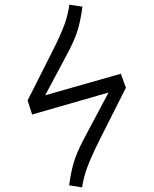

<svg xmlns="http://www.w3.org/2000/svg" viewBox="-20 -789 655 819"><path d="M516.9 -415.4H517.4L408.7 -200Q368.7 -120 352.3 -75.4Q335.9 -30.8 330.3 10.3L274.9 1.5Q282.6 -55.4 295.1 -97.4Q307.7 -139.5 337.9 -196.4L443.1 -394.4L116.9 -300.5L97.9 -361L197.9 -559Q238.5 -638.5 254.6 -683.3Q270.8 -728.2 275.9 -769.2L331.8 -760.5Q324.1 -703.1 311.5 -661Q299 -619 268.7 -562.6L172.8 -382.6L495.4 -474.4Z"/></svg>

Font: Fira Code Fixed Light
Style: Regular
Weight: 300
Monospace: yes
Designer: Carrois Corporate, Edenspiekermann AG, Nikita Prokopov
Foundry: Carrois Corporate, Edenspiekermann AG, Nikita Prokopov
Version: Version 5.002